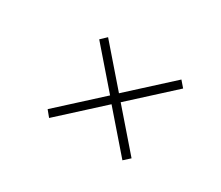

<svg xmlns="http://www.w3.org/2000/svg" viewBox="-69 -655 701 610"><g transform="rotate(30 282.0 -350.0)"><path d="M320 -349 439 -212 417 -192 298 -329 148 -192 130 -214 280 -351 161 -488 182 -508 301 -371 451 -508 470 -486Z"/></g></svg>

Font: Montserrat Alternates ExLight
Style: Italic
Weight: 275
Italic angle: -11.3°
Designer: Julieta Ulanovsky
Foundry: Julieta Ulanovsky
Version: Version 7.200